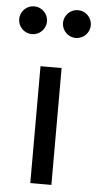

<svg xmlns="http://www.w3.org/2000/svg" viewBox="-106 -792 417 825"><g transform="rotate(5 102.5 -379.0)"><path d="M8 -638C41 -638 68 -665 68 -698C68 -731 41 -758 8 -758C-25 -758 -52 -731 -52 -698C-52 -665 -25 -638 8 -638ZM197 -638C230 -638 257 -665 257 -698C257 -731 230 -758 197 -758C164 -758 137 -731 137 -698C137 -665 164 -638 197 -638ZM148 0V-504H57V0Z"/></g></svg>

Font: Hibana SubMedium
Style: Regular
Weight: 500
Width: 6
Designer: pygmalion
Foundry: ybstudio
Version: Version 0.930;hotconv 1.0.109;makeotfexe 2.5.65596